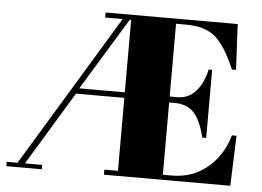

<svg xmlns="http://www.w3.org/2000/svg" viewBox="-50 -765 1133 831"><g transform="rotate(5 516.5 -350.0)"><path d="M376 -678V-700H950L960 -502H942Q900 -601 855.5 -639.5Q811 -678 728 -678H684V-362H718Q765 -362 797 -397.5Q829 -433 842 -493H857V-197H840Q822 -272 791.5 -304Q761 -336 708 -336H684V-22H722Q814 -22 878.5 -77Q943 -132 967 -218H987L979 0H430V-22H489V-339H279L85 -19H160V0H6V-19H53L452 -678ZM483 -678 291 -363H489V-678Z"/></g></svg>

Font: Abril Fatface
Style: Regular
Weight: 400
Designer: Veronika Burian, Jos Scaglione
Foundry: TypeTogether
Version: Version 1.001